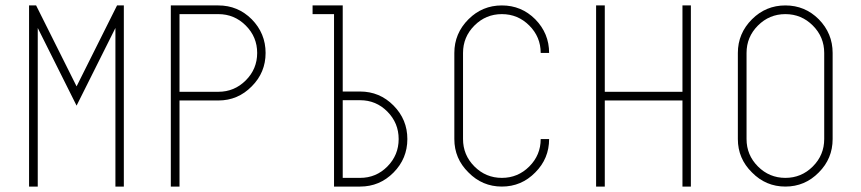

<svg xmlns="http://www.w3.org/2000/svg" viewBox="-20 -687 3172 707"><path d="M119 0H87V-667H113L262 -369L411 -667H436V0H405V-584L262 -298L119 -584Z M784 -667Q856 -667 907 -616Q958 -564 958 -492Q958 -420 907 -369Q856 -317 784 -317H641V0H609V-667ZM784 -349Q843 -349 885 -391Q927 -433 927 -492Q927 -551 885 -593Q843 -635 784 -635H641V-349Z M1306 0H1210V-635H1131V-667H1242V-350H1306Q1378 -350 1429 -298.5Q1480 -247 1480 -175Q1480 -103 1429 -51.5Q1378 0 1306 0ZM1306 -32Q1365 -32 1406.5 -74Q1448 -116 1448 -175Q1448 -234 1406.5 -276Q1365 -318 1306 -318H1242V-32Z M1705 -52Q1653 -103 1653 -175V-492Q1653 -564 1705 -616Q1756 -667 1828 -667Q1900 -667 1951 -616Q2002 -564 2002 -492H1971Q1971 -551 1929 -593Q1887 -635 1828 -635Q1769 -635 1727 -593Q1685 -551 1685 -492V-175Q1685 -116 1727 -74Q1769 -32 1828 -32Q1887 -32 1929 -74Q1971 -116 1971 -175H2002Q2002 -103 1951 -52Q1900 0 1828 0Q1756 0 1705 -52Z M2524 -667V0H2493V-317H2207V0H2175V-667H2207V-349H2493V-667Z M2995 -616Q3046 -564 3046 -492V-175Q3046 -103 2995 -52Q2944 0 2872 0Q2800 0 2749 -52Q2697 -103 2697 -175V-492Q2697 -564 2749 -616Q2800 -667 2872 -667Q2944 -667 2995 -616ZM3015 -492Q3015 -551 2973 -593Q2931 -635 2872 -635Q2813 -635 2771 -593Q2729 -551 2729 -492V-175Q2729 -116 2771 -74Q2813 -32 2872 -32Q2931 -32 2973 -74Q3015 -116 3015 -175Z"/></svg>

Font: Zector
Style: Regular
Weight: 400
Designer: GGBot
Version: 0.72